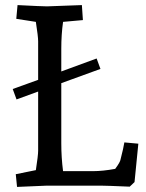

<svg xmlns="http://www.w3.org/2000/svg" viewBox="-20 -730 574 755"><path d="M302 -710 306 -651 228 -644Q221 -595 221 -538V-449L360 -500L375 -459L221 -403V-167Q221 -110 228 -57H346Q384 -57 433 -66Q453 -93 454 -103Q466 -150 469 -170L524 -165L509 -14L490 4Q396 0 376 0H165L47 5L42 -45L121 -61Q130 -119 130 -137V-370L45 -339L30 -380L130 -416V-568Q130 -586 121 -644L44 -656L49 -710Q145 -705 165 -705Z"/></svg>

Font: Andada
Style: Regular
Weight: 400
Designer: Carolina Giovagnoli
Foundry: Carolina Giovagnoli
Version: Version 1.003